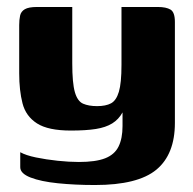

<svg xmlns="http://www.w3.org/2000/svg" viewBox="-20 -419 554 550"><path d="M252 111Q195 111 146 106Q97 101 67.5 89.5Q38 78 38 60V17Q54 26 83 32Q112 38 145 41.5Q178 45 206 45Q254 45 281 34.5Q308 24 319.5 1Q331 -22 331 -58V-97Q320 -77 301.5 -65.5Q283 -54 254.5 -49.5Q226 -45 183 -45Q118 -45 86 -65.5Q54 -86 44.5 -123Q35 -160 35 -209V-347Q35 -362 37.5 -374Q40 -386 51 -392.5Q62 -399 86 -399H187Q187 -373 187 -354Q187 -335 187 -318.5Q187 -302 187 -283Q187 -264 187 -238Q187 -181 194.5 -155Q202 -129 218 -122Q234 -115 258 -115Q283 -115 298 -123Q313 -131 320.5 -156Q328 -181 328 -233V-399H432Q456 -399 468.5 -391.5Q481 -384 481 -356V-67Q481 23 428 67Q375 111 252 111Z"/></svg>

Font: r_Genos
Style: Bold
Weight: 700
Designer: Robert E. Leuschke
Foundry: Robert E. Leuschke
Version: Version 2.000;June 29, 2024;FontCreator 14.0.0.2814 32-bit